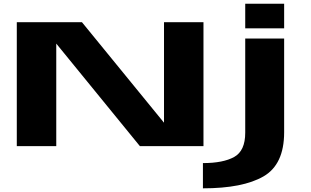

<svg xmlns="http://www.w3.org/2000/svg" viewBox="-20 -796 1694 1046"><path d="M71.5 0V-675H426.5L873.5 -127.5V-675H1088.5V0H742L286.5 -558.5V0ZM1085.5 230V92.5Q1196 92.5 1256 59Q1316 25.5 1316 -73V-586H1528V-75.5Q1528 100 1415.5 165Q1303 230 1085.5 230ZM1316 -775.5H1528V-641.5H1316Z"/></svg>

Font: Anybody UltraExpanded Regular
Style: Bold
Weight: 700
Width: 9
Designer: Tyler Finck
Foundry: Etcetera Type Company
Version: Version 1.010; ttfautohint (v1.8.3) -l 8 -r 50 -G 200 -x 14 